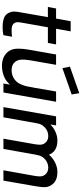

<svg xmlns="http://www.w3.org/2000/svg" viewBox="572 -1422 866 2051"><g transform="rotate(90 1005.5 -397.0)"><path d="M228 -227Q227.5 -219.5 222 -193Q217.5 -167.5 217.5 -152Q217.5 -136.5 222 -126Q229 -109.5 244.2 -100Q259.5 -90.5 279 -88.5Q284 -88 291.2 -87.8Q298.5 -87.5 308.5 -87.5Q323.5 -87.5 339.5 -88.8Q355.5 -90 373 -92.5L356 0Q324.5 8.5 273 8.5Q234 8.5 212.5 4Q173.5 -2 150.2 -18.2Q127 -34.5 113.5 -66.5Q104 -88.5 104 -112.5Q104 -136.5 110.5 -172L119 -221L163.5 -475H55L71 -562.5H179L207.5 -718.5H315.5L287.5 -562.5H455L439.5 -475H272Z M708 -630 692.5 -710.5 976 -810.5 989.5 -729ZM1067.5 -562.5 968.5 0H872L884.5 -68.5L862.5 -48Q828 -15.5 780 0Q733 15.5 685.5 15.5Q594.5 15.5 543.5 -37.5Q504 -77.5 501 -140Q498 -202 514.5 -289.5L562.5 -562.5H673L626 -293.5Q614.5 -231 618 -188Q621.5 -145 647 -119Q677 -85 739.5 -87.5Q789 -90.5 827 -117.5Q867 -145.5 887.5 -201Q892 -211.5 896 -225Q900 -238.5 903.2 -253.8Q906.5 -269 909.2 -284.8Q912 -300.5 914.5 -315.5L915.5 -316.5L958 -562.5Z M1970 -345 1910 0H1799.5L1860 -337.5Q1867 -379.5 1864 -403.5Q1861 -428 1843 -449Q1830.5 -463.5 1812 -471.2Q1793.5 -479 1771 -479Q1745.5 -479 1721.5 -469.2Q1697.5 -459.5 1677.5 -440.5Q1657.5 -421 1648.2 -400Q1639 -379 1635 -352L1632.5 -345L1571.5 0H1462L1521.5 -337.5Q1528.5 -379.5 1525.5 -403.5Q1522.5 -428 1504.5 -449Q1479 -479 1433.5 -479Q1407.5 -479 1383 -469.2Q1358.5 -459.5 1340 -440.5Q1319 -421 1309.8 -400Q1300.5 -379 1296.5 -352L1233.5 0H1124.5L1223.5 -562.5H1320L1310 -501Q1343.5 -536 1390 -556.5Q1436.5 -577 1482.5 -577Q1500.5 -577 1518.5 -574.2Q1536.5 -571.5 1552.8 -565.5Q1569 -559.5 1582.8 -550.8Q1596.5 -542 1606.5 -530Q1623.5 -513 1633.5 -485.5V-486.5Q1668.5 -529 1719 -553Q1769 -577 1820 -577Q1838 -577 1856 -574.2Q1874 -571.5 1890.2 -565.5Q1906.5 -559.5 1920.2 -550.8Q1934 -542 1944 -530Q1975 -495 1979 -453.5Q1982.5 -412.5 1970 -345Z"/></g></svg>

Font: Russisch Sans SemiBold
Style: Italic
Weight: 600
Width: 4
Italic angle: -10°
Designer: Michael Sharanda (font) & Cristiano Sobral (main changes)
Foundry: Michael Sharanda
Version: Version 2.00;September 8, 2020;FontCreator 13.0.0.2681 64-bi